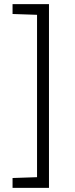

<svg xmlns="http://www.w3.org/2000/svg" viewBox="-20 -763 364 933"><path d="M41 150V102L160 98V-691L41 -695V-743H218V150Z"/></svg>

Font: Saira Thin Light
Style: Regular
Weight: 300
Version: Version 1.101